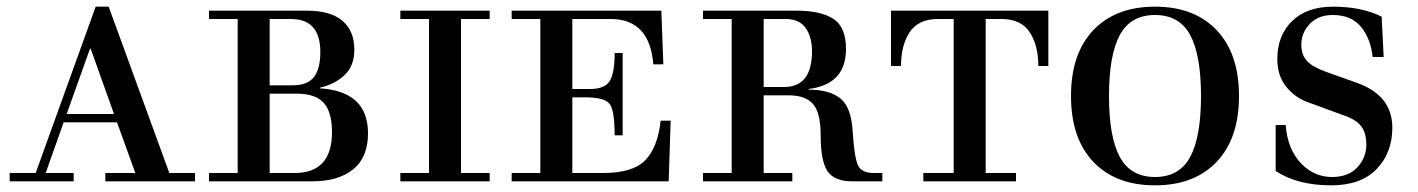

<svg xmlns="http://www.w3.org/2000/svg" viewBox="-20 -544 4253 576"><path d="M9 0V-25H87L267 -524H306L488 -25H565V0H296V-25H386L331 -177H171L117 -25H201V0ZM322 -202 252 -398H250L180 -202Z M693 -25V-487H607V-512H900Q972 -512 1007.5 -481.5Q1043 -451 1043 -395Q1043 -346 1013.5 -318.5Q984 -291 940 -281V-279Q1084 -270 1084 -144Q1084 -72 1039.5 -36Q995 0 916 0H607V-25ZM789 -263V-25H864Q976 -25 976 -148Q976 -207 951.5 -235Q927 -263 870 -263ZM789 -487V-288H857Q903 -288 922 -313Q941 -338 941 -388Q941 -487 853 -487Z M1181 0V-25H1267V-487H1181V-512H1449V-487H1363V-25H1449V0Z M1515 0V-25H1601V-487H1515V-512H1964L1970 -351H1940Q1929 -487 1812 -487H1697V-277H1750Q1795 -277 1809.5 -301.5Q1824 -326 1824 -385H1848V-138H1824Q1824 -211 1809.5 -231.5Q1795 -252 1736 -252H1697V-25H1790Q1878 -25 1915.5 -63Q1953 -101 1962 -182H1992L1986 0Z M2271 -283H2332Q2416 -283 2416 -390Q2416 -433 2397 -460Q2378 -487 2337 -487H2271ZM2089 0V-25H2175V-487H2089V-512H2370Q2442 -512 2480 -487.5Q2518 -463 2518 -397Q2518 -291 2406 -277V-275Q2470 -275 2502 -248Q2534 -221 2538 -150Q2543 -73 2553.5 -49Q2564 -25 2601 -25H2627V0H2537Q2483 0 2462.5 -30.5Q2442 -61 2442 -138Q2442 -205 2419.5 -231.5Q2397 -258 2346 -258H2271V-25H2357V0Z M2750 0V-25H2841V-487H2794Q2735 -487 2709 -447.5Q2683 -408 2683 -346H2653V-512H3125V-346H3095Q3095 -408 3069 -447.5Q3043 -487 2984 -487H2937V-25H3028V0Z M3260 -58.5Q3193 -129 3193 -256Q3193 -383 3260 -453.5Q3327 -524 3445 -524Q3563 -524 3630 -453.5Q3697 -383 3697 -256Q3697 -129 3630 -58.5Q3563 12 3445 12Q3327 12 3260 -58.5ZM3339.5 -439Q3307 -379 3307 -256Q3307 -133 3339.5 -73Q3372 -13 3445 -13Q3518 -13 3550.5 -73Q3583 -133 3583 -256Q3583 -379 3550.5 -439Q3518 -499 3445 -499Q3372 -499 3339.5 -439Z M3807 -31V-169H3837Q3843 -96 3882.5 -54.5Q3922 -13 3976 -13Q4025 -13 4052 -42Q4079 -71 4079 -110Q4079 -146 4063 -166Q4047 -186 4011 -198L3902 -238Q3864 -252 3838 -284.5Q3812 -317 3812 -367Q3812 -438 3856.5 -481Q3901 -524 3979 -524Q4065 -524 4125 -494L4131 -373H4098Q4092 -428 4063 -463.5Q4034 -499 3978 -499Q3935 -499 3909.5 -472.5Q3884 -446 3884 -410Q3884 -379 3901 -361Q3918 -343 3957 -329L4052 -295Q4157 -257 4157 -161Q4157 -86 4110 -37Q4063 12 3974 12Q3872 12 3807 -31Z"/></svg>

Font: Justus
Style: Versalitas
Weight: 400
Version: Version 001.001